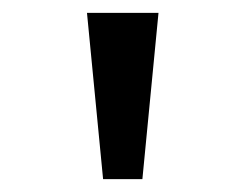

<svg xmlns="http://www.w3.org/2000/svg" viewBox="-20 -749 366 298"><path d="M140 -471 115 -729H226L201 -471Z"/></svg>

Font: binaryv115
Style: Book
Weight: 400
Designer: Jelle Bosma - Monotype Design Team
Foundry: Monotype Imaging Inc.
Version: Version 2.003